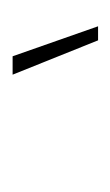

<svg xmlns="http://www.w3.org/2000/svg" viewBox="45 -838 176 306"><g transform="rotate(-90 133.0 -685.0)"><path d="M221.7 -616.7 167 -752.9H196.3L244.1 -616.7Z"/></g></svg>

Font: Inter 18pt Thin
Style: Italic
Weight: 250
Italic angle: -9.3988°
Version: Version 4.001;git-66647c0bb